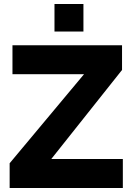

<svg xmlns="http://www.w3.org/2000/svg" viewBox="-20 -935 665 955"><path d="M28 -123 398 -566H42V-710H587V-587L235 -144H591V0H28ZM251 -778V-915H395V-778Z"/></svg>

Font: Oxford Sans
Style: Regular
Weight: 800
Designer: Matt McInerney, Pablo Impallari, Rodrigo Fuenzalida
Foundry: Matt McInerney, Pablo Impallari, Rodrigo Fuenzalida
Version: Version 3.000g; ttfautohint (v1.5) -l 8 -r 28 -G 28 -x 14 -D